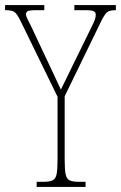

<svg xmlns="http://www.w3.org/2000/svg" viewBox="-28 -734 475 754"><path d="M116 0V-20H142Q167 -20 179 -26Q191 -32 194.5 -51Q198 -70 198 -108V-354L53 -651Q38 -682 27 -688Q16 -694 -6 -694H-8V-714H146V-694H115Q87 -694 80.5 -690Q74 -686 74 -678Q74 -671 80.5 -658Q87 -645 97 -625L151 -510Q167 -477 181.5 -445.5Q196 -414 211 -382Q219 -397 229.5 -419.5Q240 -442 256 -474L333 -631Q344 -653 346 -661.5Q348 -670 348 -677Q348 -685 341 -689.5Q334 -694 307 -694H264V-714H427V-694H425Q406 -694 395.5 -688Q385 -682 370 -652L226 -356V-108Q226 -70 229.5 -51Q233 -32 245 -26Q257 -20 282 -20H308V0Z"/></svg>

Font: Noto Serif Tamil ExtraCondensed Thin
Style: Regular
Weight: 100
Width: 2
Designer: Indian Type Foundry, Tom Grace, and the Monotype Design Team
Foundry: Monotype Imaging Inc.
Version: Version 2.004; ttfautohint (v1.8.4.7-5d5b)